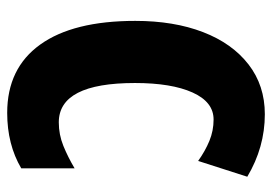

<svg xmlns="http://www.w3.org/2000/svg" viewBox="-134 -724 774 547"><g transform="rotate(90 253.5 -450.0)"><path d="M320 -671Q270 -671 243 -611Q216 -551 216 -447Q216 -230 328 -230Q363 -230 395 -243Q427 -256 459 -275V-123Q391 -83 301 -83Q174 -83 106.5 -177Q39 -271 39 -448Q39 -558 71 -641Q103 -724 163 -770.5Q223 -817 305 -817Q399 -817 483 -767L438 -627Q410 -647 381 -659Q352 -671 320 -671Z"/></g></svg>

Font: Noto Sans Kannada UI ExtraCondensed Black
Style: Regular
Weight: 900
Width: 2
Designer: Jelle Bosma - Monotype Design Team
Foundry: Monotype Imaging Inc.
Version: Version 2.005; ttfautohint (v1.8.4.7-5d5b)